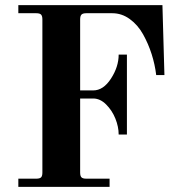

<svg xmlns="http://www.w3.org/2000/svg" viewBox="-20 -732 710 752"><path d="M51.8 0V-32.2H122.1Q135.7 -32.2 140.9 -37.4Q146 -42.5 146 -56.2V-655.8Q146 -669.4 140.9 -674.8Q135.7 -680.2 122.1 -680.2H51.8V-711.9H616.2L624 -438H591.8Q586.9 -479 574 -519.8Q561 -560.5 540.5 -597.4Q520 -634.3 488.5 -657.2Q457 -680.2 419.9 -680.2H317.9Q304.2 -680.2 299.1 -674.8Q293.9 -669.4 293.9 -655.8V-377.9H345.2Q384.8 -377.9 414.8 -424.3Q444.8 -470.7 444.8 -518.1H477.1V-205.1H444.8Q444.8 -235.4 431.9 -267.6Q418.9 -299.8 395.5 -323Q372.1 -346.2 345.2 -346.2H293.9V-56.2Q293.9 -42.5 299.1 -37.4Q304.2 -32.2 317.9 -32.2H409.2V0Z"/></svg>

Font: Flanker Steampunk
Style: Bold
Weight: 700
Designer: Alexey Kryukov, Leonardo Di Lena
Foundry: Alexey Kryukov, Leonardo Di Lena
Version: 1.210